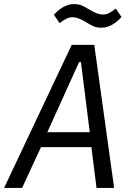

<svg xmlns="http://www.w3.org/2000/svg" viewBox="-29 -917 649 937"><path d="M442 0 417 -199H171L79 0H-9L321 -698H431L528 0ZM366 -614H357L202 -272H409ZM389 -810Q351 -833 325 -833Q310 -833 295.5 -826Q281 -819 262 -804L234 -845Q253 -867 278.5 -882Q304 -897 333 -897Q354 -897 369.5 -890.5Q385 -884 409 -869Q447 -846 473 -846Q488 -846 502.5 -853Q517 -860 536 -875L564 -834Q545 -812 519.5 -797Q494 -782 465 -782Q443 -782 428 -788.5Q413 -795 389 -810Z"/></svg>

Font: iA Writer Duo S
Style: Italic
Weight: 400
Italic angle: -9.5°
Designer: Mike Abbink, Paul van der Laan, Pieter van Rosmalen, Oliver Reichenstein
Foundry: Bold Monday and Information Architects Inc.
Version: Version 2.000